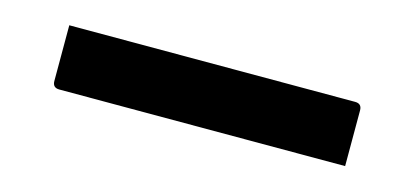

<svg xmlns="http://www.w3.org/2000/svg" viewBox="-27 -28 655 303"><g transform="rotate(15 300.0 123.0)"><path d="M61 72H528Q539 72 539 83V174H72Q61 174 61 163Z"/></g></svg>

Font: Recursive Mn Lnr St Med
Style: Regular
Weight: 500
Monospace: yes
Version: Version 1.079;hotconv 1.0.112;makeotfexe 2.5.65598; ttfautoh